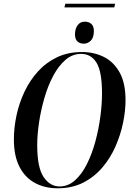

<svg xmlns="http://www.w3.org/2000/svg" viewBox="-20 -1006 713 1037"><path d="M328 -966 333 -986H602L597 -966ZM433 -770Q411 -770 398 -782.5Q385 -795 385 -820Q385 -850 399 -869.5Q413 -889 438 -889Q460 -889 473.5 -876.5Q487 -864 487 -839Q487 -803 470.5 -786.5Q454 -770 433 -770ZM291 11Q222 11 168.5 -18Q115 -47 85 -105.5Q55 -164 55 -253Q55 -316 69 -382Q83 -448 111.5 -509Q140 -570 184 -619Q228 -668 287.5 -696.5Q347 -725 423 -725Q488 -725 541 -698.5Q594 -672 626 -615Q658 -558 658 -464Q658 -407 644.5 -342Q631 -277 603.5 -214.5Q576 -152 532.5 -101Q489 -50 429 -19.5Q369 11 291 11ZM302 1Q348 1 385 -32Q422 -65 449.5 -120Q477 -175 495 -241.5Q513 -308 522 -376Q531 -444 531 -501Q531 -619 501.5 -667Q472 -715 418 -715Q371 -715 333.5 -682.5Q296 -650 267.5 -596.5Q239 -543 220 -477.5Q201 -412 191 -345.5Q181 -279 181 -222Q181 -101 215.5 -50Q250 1 302 1Z"/></svg>

Font: Noto Serif Display Condensed SemiBold
Style: Italic
Weight: 600
Width: 3
Italic angle: -12°
Designer: Monotype Design Team
Foundry: Monotype Imaging Inc.
Version: Version 2.009